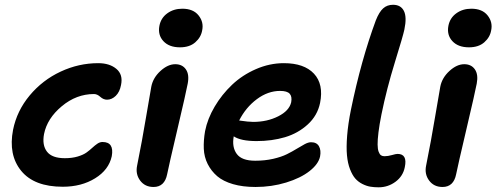

<svg xmlns="http://www.w3.org/2000/svg" viewBox="-20 -780 2096 811"><path d="M245.1 8.8Q124.5 8.8 69.6 -58.3Q14.6 -125.5 35.2 -231.9Q51.3 -312 105.5 -377Q159.7 -441.9 236.1 -477.5Q312.5 -513.2 395 -513.2Q442.9 -513.2 471.7 -489Q500.5 -464.8 491.2 -420.9Q485.8 -391.6 469 -375.2Q452.1 -358.9 432.1 -358.9Q417 -358.9 403.8 -370.8Q390.6 -382.8 377 -382.8Q302.7 -382.8 241 -331.3Q179.2 -279.8 166 -213.9Q157.2 -167 178.5 -139.4Q199.7 -111.8 253.9 -111.8Q284.7 -111.8 308.3 -118.9Q332 -126 345.7 -136Q359.4 -146 370.1 -156Q380.9 -166 391.4 -173.1Q401.9 -180.2 413.1 -180.2Q462.9 -180.2 452.1 -120.1Q439.5 -62.5 381.8 -26.9Q324.2 8.8 245.1 8.8Z M740.2 -580.1Q694.3 -580.1 670.2 -606.2Q646 -632.3 653.3 -670.9Q659.7 -704.1 686.5 -723.6Q713.4 -743.2 750 -743.2Q796.4 -743.2 818.8 -714.8Q841.3 -686.5 834 -651.9Q829.1 -622.6 804.9 -601.3Q780.8 -580.1 740.2 -580.1ZM628.4 9.8Q592.3 9.8 572 -17.3Q551.8 -44.4 559.1 -80.1Q580.6 -187 597.2 -286.9Q613.8 -386.7 619.1 -414.1Q626.5 -451.7 657.7 -480.2Q689 -508.8 720.2 -508.8Q750 -508.8 765.1 -487.1Q780.3 -465.3 772.9 -426.8Q766.1 -390.1 729.5 -234.6Q692.9 -79.1 686 -43.9Q675.3 9.8 628.4 9.8Z M1059.1 9.8Q1005.4 9.8 964.1 -2.2Q922.9 -14.2 897.7 -35.6Q872.6 -57.1 857.4 -86.9Q842.3 -116.7 840.8 -151.9Q839.4 -187 846.2 -226.1Q856.4 -278.3 886.7 -329.6Q917 -380.9 960.2 -421.9Q1003.4 -462.9 1061 -488Q1118.7 -513.2 1179.2 -513.2Q1264.6 -513.2 1306.2 -468.8Q1347.7 -424.3 1332 -345.2Q1320.8 -291.5 1279.8 -254.2Q1238.8 -216.8 1183.6 -200.4Q1128.4 -184.1 1064 -184.1Q997.1 -184.1 967.3 -204.1Q959 -158.7 980 -129.9Q1001 -101.1 1058.1 -101.1Q1098.6 -101.1 1133.8 -109.1Q1168.9 -117.2 1191.9 -128.7Q1214.8 -140.1 1233.4 -151.6Q1252 -163.1 1267.1 -171.1Q1282.2 -179.2 1293.9 -179.2Q1317.9 -179.2 1327.4 -162.1Q1336.9 -145 1332 -119.1Q1325.2 -86.9 1287.6 -57.4Q1250 -27.8 1188.7 -9Q1127.4 9.8 1059.1 9.8ZM1163.1 -396Q1111.8 -396 1064.9 -361.1Q1018.1 -326.2 990.2 -271Q1029.8 -265.1 1049.3 -265.1Q1108.4 -265.1 1155 -288.6Q1201.7 -312 1210 -348.1Q1214.4 -372.6 1203.4 -384.3Q1192.4 -396 1163.1 -396Z M1579.1 11.2Q1560.1 11.2 1544.2 8.5Q1528.3 5.9 1510.7 -2.9Q1493.2 -11.7 1480.7 -25.9Q1468.3 -40 1458.5 -65.2Q1448.7 -90.3 1445.6 -124Q1442.4 -157.7 1446.3 -207Q1450.2 -256.3 1462.4 -316.9Q1505.4 -525.9 1567.4 -693.8Q1581.5 -729.5 1598.4 -744.6Q1615.2 -759.8 1640.1 -759.8Q1672.9 -759.8 1686 -733.9Q1699.2 -708 1688 -654.8Q1682.6 -628.9 1647.9 -516.8Q1613.3 -404.8 1591.3 -296.9Q1582.5 -252.9 1578.6 -220.7Q1574.7 -188.5 1575 -169.4Q1575.2 -150.4 1579.3 -139.2Q1583.5 -127.9 1589.4 -124Q1595.2 -120.1 1604 -120.1Q1618.7 -120.1 1635.5 -125Q1652.3 -129.9 1659.2 -129.9Q1701.7 -129.9 1689.9 -74.2Q1682.6 -36.1 1650.9 -12.5Q1619.1 11.2 1579.1 11.2Z M1960.9 -580.1Q1915 -580.1 1890.9 -606.2Q1866.7 -632.3 1874 -670.9Q1880.4 -704.1 1907.2 -723.6Q1934.1 -743.2 1970.7 -743.2Q2017.1 -743.2 2039.6 -714.8Q2062 -686.5 2054.7 -651.9Q2049.8 -622.6 2025.6 -601.3Q2001.5 -580.1 1960.9 -580.1ZM1849.1 9.8Q1813 9.8 1792.7 -17.3Q1772.5 -44.4 1779.8 -80.1Q1801.3 -187 1817.9 -286.9Q1834.5 -386.7 1839.8 -414.1Q1847.2 -451.7 1878.4 -480.2Q1909.7 -508.8 1940.9 -508.8Q1970.7 -508.8 1985.8 -487.1Q2001 -465.3 1993.7 -426.8Q1986.8 -390.1 1950.2 -234.6Q1913.6 -79.1 1906.7 -43.9Q1896 9.8 1849.1 9.8Z"/></svg>

Font: Shantell Sans Normal
Style: Italic
Weight: 600
Italic angle: -11.31°
Designer: Stephen Nixon, Anya Danilova, Shantell Martin
Foundry: Arrow Type
Version: Version 1.006;[559af2be0]